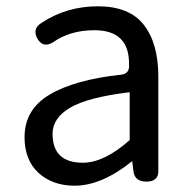

<svg xmlns="http://www.w3.org/2000/svg" viewBox="-20 -577 604 610"><path d="M217 13Q147 13 102 -28Q58 -69 58 -141Q58 -229 137 -276Q217 -324 367 -340Q392 -344 390 -371Q392 -481 280 -481Q203 -481 149 -443Q117 -423 99 -454Q81 -486 113 -505Q192 -557 291 -557Q391 -557 437 -498Q483 -439 483 -334V-33Q483 0 445 0Q408 0 404 -33L400 -65Q303 13 217 13ZM243 -60Q311 -60 392 -132V-284Q259 -268 203 -235Q147 -202 147 -152Q147 -60 243 -60Z"/></svg>

Font: Swei Gothic CJK TC Regular
Style: Regular
Weight: 400
Version: Version 2.129